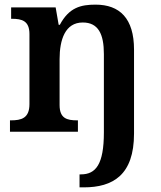

<svg xmlns="http://www.w3.org/2000/svg" viewBox="-20 -568 695 828"><path d="M323 240H341C467 240 558 187 558 8V-354C558 -489 496 -548 392 -548C329 -548 278 -536 238 -461H233L220 -536H28V-487H31C75 -487 107 -478 107 -421V-119C107 -58 72 -49 27 -49H23V0H316V-49H313C269 -49 237 -57 237 -115V-313C237 -397 261 -471 337 -471C404 -471 428 -421 428 -335V3C428 141 393 184 329 184H323Z"/></svg>

Font: Noto Serif Tamil SemiBold
Style: Regular
Weight: 600
Designer: Indian Type Foundry, Tom Grace, and the Monotype Design Team
Foundry: Monotype Imaging Inc.
Version: Version 2.004